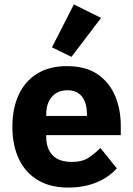

<svg xmlns="http://www.w3.org/2000/svg" viewBox="-20 -836 602 868"><path d="M288 12Q208 12 151.5 -21.5Q95 -55 65.5 -117Q36 -179 36 -263Q36 -346 64.5 -407.5Q93 -469 148 -503Q203 -537 282 -537Q369 -537 422.5 -499.5Q476 -462 501 -401Q526 -340 526 -269V-225H189V-217Q189 -165 217.5 -134.5Q246 -104 305 -104Q352 -104 380.5 -123Q409 -142 434 -167L508 -75Q473 -35 416.5 -11.5Q360 12 288 12ZM285 -428Q255 -428 233.5 -414.5Q212 -401 200.5 -377Q189 -353 189 -320V-312H373V-321Q373 -353 363.5 -377Q354 -401 334.5 -414.5Q315 -428 285 -428ZM437 -755 303 -579 215 -622 314 -816Z"/></svg>

Font: IBM Plex Sans Var
Style: Regular
Weight: 400
Designer: Mike Abbink, Paul van der Laan, Pieter van Rosmalen
Foundry: Bold Monday
Version: Version 3.000